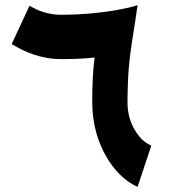

<svg xmlns="http://www.w3.org/2000/svg" viewBox="-20 -665 735 741"><path d="M345 -443C338 -387 336 -334 336 -270C336 -184 359 -114 391 -59C419 -11 461 35 511 56L564 -103C536 -115 517 -136 501 -162C484 -189 472 -227 472 -270C472 -300 473 -328 474 -353C478 -458 498 -547 511 -645C490 -638 466 -633 440 -628C372 -615 290 -608 214 -608C167 -608 124 -624 94 -643L25 -495C74 -465 138 -437 214 -437C257 -437 303 -438 345 -443Z"/></svg>

Font: Iranian Sans Web
Style: Bold
Weight: 700
Designer: Hooman Mehr, Hadi Navid in Neviseh Pardaz Co. Ltd. (http://nevisa.com)
Foundry: http://font-store.ir
Version: 5.0.2 build 3/9/1393